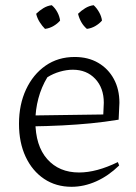

<svg xmlns="http://www.w3.org/2000/svg" viewBox="-20 -710 523 738"><path d="M255 8Q195 8 149.5 -22.5Q104 -53 78.5 -107.5Q53 -162 53 -234Q53 -308 80 -366Q107 -424 155 -457.5Q203 -491 267 -491Q319 -491 357.5 -468.5Q396 -446 417.5 -406.5Q439 -367 439 -315L436 -250Q381 -241 329.5 -236Q278 -231 220.5 -228Q163 -225 90 -224L91 -266L377 -270L379 -315Q379 -372 346 -407Q313 -442 260 -442Q236 -442 210 -434.5Q184 -427 162 -413Q139 -375 127.5 -331.5Q116 -288 116 -244Q116 -150 161.5 -98.5Q207 -47 284 -47Q351 -47 433 -87L438 -74Q397 -34 350 -13Q303 8 255 8ZM179 -690Q192 -679 200.5 -663Q209 -647 211 -631Q201 -619 185.5 -610Q170 -601 153 -599Q142 -610 132.5 -625Q123 -640 119 -657Q131 -669 146.5 -678.5Q162 -688 179 -690ZM340 -690Q352 -679 361 -663Q370 -647 372 -631Q362 -619 346.5 -610Q331 -601 314 -599Q301 -610 292.5 -625Q284 -640 280 -657Q292 -669 307.5 -678.5Q323 -688 340 -690Z"/></svg>

Font: Piazzolla 24pt Light
Style: Regular
Weight: 300
Designer: Juan Pablo del Peral
Foundry: Huerta Tipografica
Version: Version 2.005